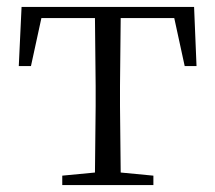

<svg xmlns="http://www.w3.org/2000/svg" viewBox="-20 -532 619 552"><path d="M252 0H421V-27L327 -36L325 -227V-285L327 -480H481L511 -342H545L538 -512H42L34 -342H69L99 -480H253L255 -285V-227L253 -36L159 -27V0Z"/></svg>

Font: Noto Serif SC Light
Style: Regular
Weight: 300
Designer: Ryoko NISHIZUKA 西塚涼子 (kana & ideographs); Frank Grießhammer (Latin, Greek & Cyrillic); Wenlong ZHANG 张文龙 (bopomofo); San
Foundry: Adobe
Version: Version 2.001;hotconv 1.1.0;makeotfexe 2.6.0